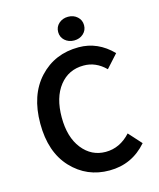

<svg xmlns="http://www.w3.org/2000/svg" viewBox="-124 -926 849 1025"><g transform="rotate(-15 300.0 -413.0)"><path d="M299.3 -725.6Q278.8 -744.1 278.8 -772.5Q278.8 -800.8 299.3 -819.3Q320.3 -837.9 350.6 -837.9Q380.9 -837.9 401.4 -819.3Q421.9 -800.8 421.9 -772.5Q421.9 -744.1 401.4 -725.6Q380.9 -707 350.6 -707Q320.3 -707 299.3 -725.6ZM353.5 12.2Q229 12.7 144.5 -77.1Q60.1 -167 60.1 -324.7Q60.1 -482.4 145 -574.2Q230 -666 362.8 -666Q468.8 -666 548.8 -584L483.9 -512.2Q430.7 -565.4 362.8 -564.9Q279.8 -564.9 229.5 -501Q179.2 -437 179.2 -327.1Q179.2 -217.8 230 -153.3Q280.8 -88.9 359.4 -88.9Q438 -88.9 497.1 -153.8L561 -83Q478 12.2 353.5 12.2Z"/></g></svg>

Font: SourceCodePro-Semibold
Style: Regular
Weight: 600
Monospace: yes
Designer: Paul D. Hunt
Foundry: Adobe Systems Incorporated
Version: Version 1.009;PS 1.000;hotconv 1.0.70;makeotf.lib2.5.5900